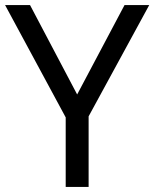

<svg xmlns="http://www.w3.org/2000/svg" viewBox="-20 -734 606 754"><path d="M283 -363 469 -714H566L328 -277V0H238V-273L0 -714H98Z"/></svg>

Font: Noto Sans Tifinagh Adrar
Style: Regular
Weight: 400
Designer: JamraPatel
Foundry: JamraPatel LLC
Version: Version 2.006; ttfautohint (v1.8.4.7-5d5b)